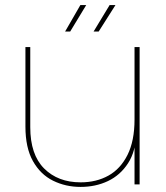

<svg xmlns="http://www.w3.org/2000/svg" viewBox="-20 -725 654 755"><path d="M529 -540V0H509V-540ZM99 -540V-225Q99 -117 153.5 -62.5Q208 -8 297 -8Q359 -8 406.5 -34.5Q454 -61 481.5 -116Q509 -171 509 -255L516 -202Q514 -130 483.5 -83Q453 -36 404.5 -13Q356 10 297 10Q238 10 188.5 -14.5Q139 -39 109.5 -91.5Q80 -144 80 -227V-540ZM296 -705H319L256 -601H236ZM411 -705H434L368 -601H348Z"/></svg>

Font: Poppins Devanagari Thin
Style: Regular
Weight: 100
Designer: Ninad Kale (Devanagari), Jonny Pinhorn (Latin)
Foundry: Indian Type Foundry
Version: 4.005